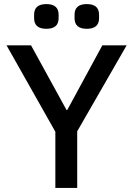

<svg xmlns="http://www.w3.org/2000/svg" viewBox="-20 -920 652 940"><path d="M147 -831V-848Q147 -900 207 -900Q267 -900 267 -848V-831Q267 -779 207 -779Q147 -779 147 -831ZM345 -831V-848Q345 -900 405 -900Q465 -900 465 -848V-831Q465 -779 405 -779Q345 -779 345 -831ZM251 0V-275L12 -698H132L306 -381H309L481 -698H600L358 -277V0Z"/></svg>

Font: Anuphan Medium
Style: Regular
Weight: 500
Designer: Mike Abbink, Paul van der Laan, Pieter van Rosmalen, Mint Tantisuwanna
Foundry: Bold Monday; Cadson Demak
Version: Version 3.002;hotconv 1.0.109;makeotfexe 2.5.65596